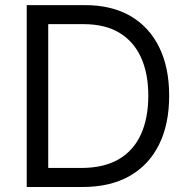

<svg xmlns="http://www.w3.org/2000/svg" viewBox="-20 -748 754 768"><path d="M310.1 0H134.3V-76.2H304.7Q395 -76.2 454.6 -110.8Q514.2 -145.5 543.7 -210.4Q573.2 -275.4 573.2 -365.2Q573.2 -454.6 543.9 -518.6Q514.6 -582.5 457.5 -616.9Q400.4 -651.4 314.5 -651.4H130.9V-727.5H320.3Q426.3 -727.5 501.5 -684.1Q576.7 -640.6 616.7 -559.3Q656.7 -478 656.7 -365.2Q656.7 -251.5 616.2 -169.7Q575.7 -87.9 498.3 -43.9Q420.9 0 310.1 0ZM172.9 -727.5V0H86.9V-727.5Z"/></svg>

Font: V-Inter
Style: Regular-375
Weight: 375
Designer: Rasmus Andersson
Foundry: rsms
Version: Version 4.000;git-4146feb